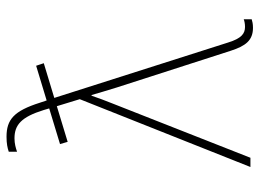

<svg xmlns="http://www.w3.org/2000/svg" viewBox="-126 -680 814 603"><g transform="rotate(-90 281.5 -379.0)"><path d="M495 8C508 8 515 6 522 4V-21C517 -19 508 -17 498 -17C477 -17 462 -28 449 -70L275 -616L384 -649L376 -673L267 -640L260 -661C234 -743 207 -766 153 -766C131 -766 118 -763 106 -759V-733C118 -737 131 -741 148 -741C190 -741 215 -720 237 -649L242 -632L130 -598L137 -574L249 -608L271 -536L58 0H87L257 -432C266 -454 274 -476 282 -499H284C291 -475 298 -451 308 -419L423 -62C438 -15 456 8 495 8Z"/></g></svg>

Font: Noto Sans Mono SemiCondensed Thin
Style: Regular
Weight: 100
Width: 4
Designer: Monotype Design Team
Foundry: Monotype Imaging Inc.
Version: Version 2.014